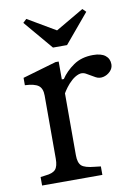

<svg xmlns="http://www.w3.org/2000/svg" viewBox="-84 -792 606 847"><g transform="rotate(-10 219.5 -368.0)"><path d="M35 0V-38L57 -41Q90 -44 102.5 -58Q115 -72 115 -106V-389Q115 -421 97.5 -434Q80 -447 37 -449V-482L188 -526H202V-446H211Q232 -478 268 -503Q304 -528 356 -528Q392 -528 410.5 -513.5Q429 -499 429 -474Q429 -456 415.5 -442.5Q402 -429 384 -425Q366 -421 350 -430L310 -453Q295 -461 278.5 -455Q262 -449 247 -435.5Q232 -422 221 -407Q210 -392 205 -383V-106Q205 -72 219.5 -58.5Q234 -45 279 -41L305 -38V0ZM188 -591 78 -721 94 -736 218 -663H220L345 -736L360 -721L251 -591Z"/></g></svg>

Font: Hedvig Letters Serif 14pt
Style: Regular
Weight: 400
Designer: Alexander Örn & Tor Weibull
Foundry: Kanon Foundry
Version: Version 1.000; ttfautohint (v1.8.4.7-5d5b)